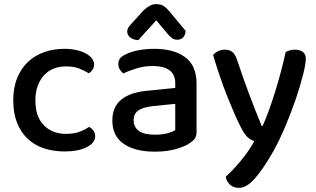

<svg xmlns="http://www.w3.org/2000/svg" viewBox="-20 -718 1529 928"><path d="M299 -397Q267 -397 240 -386.5Q213 -376 193.5 -355Q174 -334 162.5 -303.5Q151 -273 151 -233Q151 -154 192 -112.5Q233 -71 299 -71Q337 -71 364 -81Q391 -91 411 -105Q424 -97 432 -86Q440 -75 440 -59Q440 -28 399.5 -7Q359 14 293 14Q238 14 192.5 -1Q147 -16 114 -47Q81 -78 62.5 -124.5Q44 -171 44 -233Q44 -295 63.5 -342Q83 -389 116.5 -420Q150 -451 195 -466.5Q240 -482 290 -482Q323 -482 349.5 -476Q376 -470 395 -459.5Q414 -449 424.5 -435.5Q435 -422 435 -407Q435 -393 427.5 -381.5Q420 -370 409 -364Q388 -377 362.5 -387Q337 -397 299 -397Z M729 -67Q764 -67 790 -74Q816 -81 827 -89V-216L718 -205Q672 -200 649 -184.5Q626 -169 626 -137Q626 -104 651 -85.5Q676 -67 729 -67ZM727 -482Q820 -482 875 -441.5Q930 -401 930 -314V-81Q930 -58 919.5 -45.5Q909 -33 891 -22Q865 -7 824 4Q783 15 729 15Q632 15 577.5 -23Q523 -61 523 -135Q523 -201 565.5 -236Q608 -271 688 -279L827 -293V-315Q827 -359 798.5 -379Q770 -399 719 -399Q679 -399 642 -388Q605 -377 576 -363Q566 -371 559 -382.5Q552 -394 552 -408Q552 -425 560.5 -436Q569 -447 587 -455Q615 -469 651 -475.5Q687 -482 727 -482ZM735 -620Q711 -592 690 -570Q669 -548 649 -524Q625 -525 610 -536.5Q595 -548 595 -565Q595 -578 602.5 -588Q610 -598 623 -612L676 -670Q691 -683 704.5 -690.5Q718 -698 735 -698Q754 -698 767.5 -691Q781 -684 797 -665L877 -569Q877 -552 867 -539Q857 -526 836 -526Q822 -526 812.5 -533Q803 -540 793 -551Z M1141 -109Q1116 -158 1080 -248Q1044 -338 1010 -452Q1019 -463 1034 -470.5Q1049 -478 1066 -478Q1088 -478 1102 -467.5Q1116 -457 1125 -431Q1152 -350 1181 -271.5Q1210 -193 1245 -109H1249Q1264 -141 1279.5 -184Q1295 -227 1310 -275Q1325 -323 1338 -372.5Q1351 -422 1361 -467Q1371 -472 1381.5 -475Q1392 -478 1406 -478Q1428 -478 1443 -467.5Q1458 -457 1458 -435Q1458 -409 1444.5 -355.5Q1431 -302 1409 -237.5Q1387 -173 1359 -107Q1331 -41 1303 10Q1253 98 1212.5 144Q1172 190 1136 190Q1108 190 1091.5 174.5Q1075 159 1071 136Q1087 122 1106 102Q1125 82 1144 59Q1163 36 1180 11.5Q1197 -13 1209 -36Q1192 -41 1176 -55.5Q1160 -70 1141 -109Z"/></svg>

Font: Baloo Bhaina 2 Medium
Style: Regular
Weight: 500
Designer: Yesha Goshar, Manish Minz, Shuchita Grover and Ek Type
Foundry: Ek Type
Version: Version 1.640;hotconv 1.0.111;makeotfexe 2.5.65597; ttfautoh